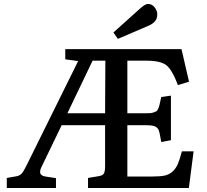

<svg xmlns="http://www.w3.org/2000/svg" viewBox="-20 -948 1043 968"><path d="M574.2 -752 551.8 -784.2 686 -904.8Q712.4 -928.2 726.1 -928.2Q745.6 -928.2 759.3 -911.4Q772.9 -894.5 772.9 -876Q772.9 -854.5 761.7 -841.1Q750.5 -827.6 728 -817.9ZM14.2 0V-50.8L62 -59.1Q78.6 -62 88.1 -71.8Q97.7 -81.5 111.8 -109.9L374 -640.1L309.1 -648.9V-700.2H895L933.1 -536.1L877 -519Q847.7 -596.7 818.4 -619.4Q789.1 -642.1 717.8 -642.1H622.1V-377H700.2Q720.7 -377 732.2 -377.2Q743.7 -377.4 753.7 -380.9Q763.7 -384.3 768.1 -386.7Q772.5 -389.2 776.9 -398.4Q781.2 -407.7 783 -414.8Q784.7 -421.9 788.6 -439Q789.6 -443.4 790 -445.6Q790.5 -447.8 791.3 -451.7Q792 -455.6 793 -459L841.8 -465.8V-241.2L793 -231.9Q784.7 -282.2 779.3 -293.9Q771 -311 746.6 -314.9Q732.9 -316.9 704.1 -316.9H622.1V-58.1H748Q786.1 -58.1 808.6 -62.5Q831.1 -66.9 848.4 -81.8Q865.7 -96.7 876 -119.9Q886.2 -143.1 897 -185.1H956.1L932.1 0H423.8V-50.8L479 -60.1Q499 -63.5 504.4 -74.5Q509.8 -85.4 509.8 -110.8V-316.9H291L191.9 -111.8Q179.2 -87.9 183.1 -74.7Q187 -61.5 209 -58.1L262.2 -49.8V0ZM319.8 -377H509.8L511.2 -642.1H446.8Z"/></svg>

Font: Literata Book Medium
Style: Regular
Weight: 500
Designer: Latin by Veronika Burian and Jose Scaglione. Greek by Irene Vlachou. Cyrillic by Vera Evstafieva
Foundry: TypeTogether
Version: Version 2.003;PS 002.003;hotconv 1.0.88;makeotf.lib2.5.64775